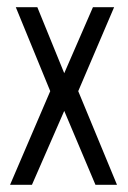

<svg xmlns="http://www.w3.org/2000/svg" viewBox="-20 -515 356 535"><path d="M8 0 120 -261 24 -495H84L159 -311L239 -495H298L198 -261L306 0H246L159 -206L69 0Z"/></svg>

Font: Alumni Sans
Style: Regular
Weight: 400
Designer: Robert E. Leuschke
Foundry: Robert E. Leuschke
Version: Version 1.018